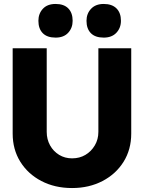

<svg xmlns="http://www.w3.org/2000/svg" viewBox="-20 -944 805 970"><path d="M44 -269V-700H216V-278Q216 -240 233 -209.5Q250 -179 279 -161.5Q308 -144 344 -144Q382 -144 411.5 -161.5Q441 -179 459 -209.5Q477 -240 477 -278V-700H643V-269Q643 -189 604.5 -127Q566 -65 498 -29.5Q430 6 344 6Q257 6 189 -29.5Q121 -65 82.5 -127Q44 -189 44 -269ZM417 -839Q417 -875 440 -899.5Q463 -924 504 -924Q546 -924 568.5 -901.5Q591 -879 591 -839Q591 -803 568 -778.5Q545 -754 504 -754Q461 -754 439 -776.5Q417 -799 417 -839ZM174 -839Q174 -875 196.5 -899.5Q219 -924 261 -924Q303 -924 325 -901.5Q347 -879 347 -839Q347 -803 324.5 -778.5Q302 -754 261 -754Q218 -754 196 -776.5Q174 -799 174 -839Z"/></svg>

Font: Our Lexend
Style: Bold
Weight: 700
Designer: Bonnie Shaver-Troup, Thomas Jockin
Foundry: Lexend
Version: Version 1.007